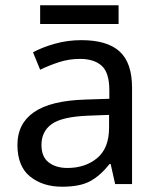

<svg xmlns="http://www.w3.org/2000/svg" viewBox="-20 -697 601 727"><path d="M288 -545Q386 -545 433 -502Q480 -459 480 -365V0H416L399 -76H395Q360 -32 321.5 -11Q283 10 215 10Q142 10 94 -28.5Q46 -67 46 -149Q46 -229 109 -272.5Q172 -316 303 -320L394 -323V-355Q394 -422 365 -448Q336 -474 283 -474Q241 -474 203 -461.5Q165 -449 132 -433L105 -499Q140 -518 188 -531.5Q236 -545 288 -545ZM314 -259Q214 -255 175.5 -227Q137 -199 137 -148Q137 -103 164.5 -82Q192 -61 235 -61Q303 -61 348 -98.5Q393 -136 393 -214V-262ZM429 -677V-606H132V-677Z"/></svg>

Font: Noto Sans Test
Style: Regular
Weight: 400
Version: Version 1.002; ttfautohint (v1.8.4.7-5d5b)